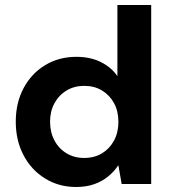

<svg xmlns="http://www.w3.org/2000/svg" viewBox="-20 -735 684 767"><path d="M284 12Q215 12 160 -22Q105 -56 74 -115Q43 -174 43 -249Q43 -324 74 -382.5Q105 -441 160 -474.5Q215 -508 285 -508Q341 -508 383 -487Q425 -466 449 -431V-715H584V0H466L453 -74H452Q436 -50 412.5 -30.5Q389 -11 357 0.5Q325 12 284 12ZM316 -104Q357 -104 387.5 -122.5Q418 -141 435.5 -173.5Q453 -206 453 -248Q453 -291 435.5 -323Q418 -355 387.5 -373.5Q357 -392 316 -392Q277 -392 246 -373.5Q215 -355 197.5 -322.5Q180 -290 180 -249Q180 -207 197.5 -174Q215 -141 246 -122.5Q277 -104 316 -104Z"/></svg>

Font: DM Sans 28pt
Style: Bold
Weight: 700
Version: Version 4.004;gftools[0.9.30]